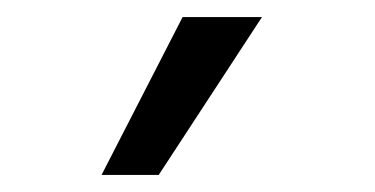

<svg xmlns="http://www.w3.org/2000/svg" viewBox="-20 -762 440 225"><path d="M99 -557 194 -742H287L166 -557Z"/></svg>

Font: Host Grotesk
Style: Italic
Weight: 400
Italic angle: -8°
Designer: Doğukan Karapınar based on Poppins by Indian Type Foundry, Jonny Pinhorn
Foundry: Element Type
Version: Version 1.001; ttfautohint (v1.8.4.7-5d5b)